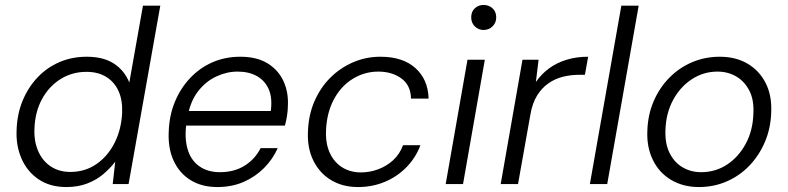

<svg xmlns="http://www.w3.org/2000/svg" viewBox="-20 -743 3179 775"><path d="M248 12Q182 12 136 -19Q90 -50 67 -102.5Q44 -155 47 -218Q49 -283 71.5 -337Q94 -391 132 -431Q170 -471 220.5 -492.5Q271 -514 330 -514Q397 -514 439.5 -486.5Q482 -459 502 -410L557 -720H627L499 0H435L445 -90Q425 -64 397.5 -40.5Q370 -17 332.5 -2.5Q295 12 248 12ZM264 -49Q323 -49 369 -80.5Q415 -112 442.5 -166.5Q470 -221 473 -288Q475 -339 458.5 -375.5Q442 -412 409 -432.5Q376 -453 329 -453Q271 -453 224 -423.5Q177 -394 149 -342Q121 -290 119 -222Q117 -173 134 -133.5Q151 -94 184.5 -71.5Q218 -49 264 -49Z M857 12Q795 12 750 -15.5Q705 -43 681.5 -93Q658 -143 661 -210Q663 -276 685.5 -331Q708 -386 747 -427.5Q786 -469 837.5 -491.5Q889 -514 950 -514Q1017 -514 1060.5 -487Q1104 -460 1124.5 -415Q1145 -370 1142 -315Q1142 -298 1138.5 -275.5Q1135 -253 1130 -236H716L726 -295H1073Q1080 -347 1065 -382Q1050 -417 1017.5 -435.5Q985 -454 939 -454Q895 -454 852.5 -434Q810 -414 779.5 -374.5Q749 -335 738 -276L733 -249Q724 -189 736.5 -143.5Q749 -98 783 -73Q817 -48 868 -48Q925 -48 967 -74Q1009 -100 1032 -145H1101Q1081 -100 1045.5 -64.5Q1010 -29 963 -8.5Q916 12 857 12Z M1425 12Q1363 12 1316.5 -16Q1270 -44 1245 -94.5Q1220 -145 1223 -211Q1225 -278 1249 -333.5Q1273 -389 1313 -429Q1353 -469 1405 -491.5Q1457 -514 1516 -514Q1606 -514 1657 -468Q1708 -422 1710 -345H1639Q1638 -399 1600 -426.5Q1562 -454 1507 -454Q1451 -454 1403.5 -424.5Q1356 -395 1327.5 -341.5Q1299 -288 1296 -217Q1294 -176 1304 -144.5Q1314 -113 1333.5 -91Q1353 -69 1379.5 -58Q1406 -47 1436 -47Q1472 -47 1506 -59.5Q1540 -72 1566.5 -96Q1593 -120 1607 -157H1677Q1659 -108 1622 -69.5Q1585 -31 1534.5 -9.5Q1484 12 1425 12Z M1779 0 1867 -502H1937L1849 0ZM1932 -622Q1911 -622 1896.5 -636.5Q1882 -651 1882 -673Q1882 -696 1896.5 -709.5Q1911 -723 1932 -723Q1953 -723 1968 -709.5Q1983 -696 1983 -673Q1983 -651 1968 -636.5Q1953 -622 1932 -622Z M2001 0 2089 -502H2154L2143 -412Q2166 -445 2197 -467.5Q2228 -490 2267.5 -502Q2307 -514 2354 -514L2341 -441H2316Q2283 -441 2251.5 -433Q2220 -425 2193.5 -406.5Q2167 -388 2148 -357.5Q2129 -327 2121 -281L2071 0Z M2361 0 2488 -720H2558L2431 0Z M2801 12Q2738 12 2689.5 -16.5Q2641 -45 2615.5 -97Q2590 -149 2593 -215Q2595 -280 2618.5 -334.5Q2642 -389 2682 -429.5Q2722 -470 2774 -492Q2826 -514 2885 -514Q2950 -514 2997.5 -486Q3045 -458 3070.5 -408Q3096 -358 3093 -290Q3091 -225 3067.5 -170Q3044 -115 3004.5 -74Q2965 -33 2913 -10.5Q2861 12 2801 12ZM2810 -48Q2868 -48 2914.5 -78.5Q2961 -109 2990 -162.5Q3019 -216 3021 -285Q3024 -340 3004.5 -377.5Q2985 -415 2951.5 -434.5Q2918 -454 2876 -454Q2820 -454 2773 -423.5Q2726 -393 2697 -339.5Q2668 -286 2666 -217Q2664 -163 2683 -125Q2702 -87 2735.5 -67.5Q2769 -48 2810 -48Z"/></svg>

Font: DM Sans 16pt Light
Style: Italic
Weight: 300
Italic angle: -10°
Version: Version 4.004;gftools[0.9.30]